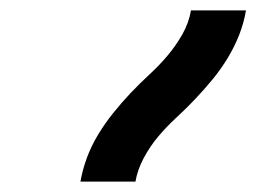

<svg xmlns="http://www.w3.org/2000/svg" viewBox="-20 -792 540 370"><path d="M135 -442Q139 -465 147.5 -488Q156 -511 169 -532.5Q182 -554 198 -574Q214 -594 231.5 -612.5Q249 -631 268 -648.5Q287 -666 303 -685Q319 -704 331.5 -726Q344 -748 348 -772H454Q450 -748 441 -725Q432 -702 419 -680.5Q406 -659 390 -639.5Q374 -620 356.5 -601.5Q339 -583 320 -565.5Q301 -548 285 -529Q269 -510 257 -487.5Q245 -465 241 -442Z"/></svg>

Font: Iosevka Extrabold
Style: Italic
Weight: 800
Italic angle: -9°
Monospace: yes
Designer: Belleve Invis
Foundry: Belleve Invis
Version: Version 32.5.0; ttfautohint (v1.8.4)